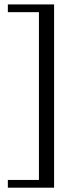

<svg xmlns="http://www.w3.org/2000/svg" viewBox="-20 -720 358 868"><path d="M224.5 -700V128.5H15.5V93.5H156V-665H15.5V-700Z"/></svg>

Font: Newsreader Text
Style: Regular
Weight: 400
Designer: Hugues Gentile
Foundry: Production Type
Version: Version 1.001